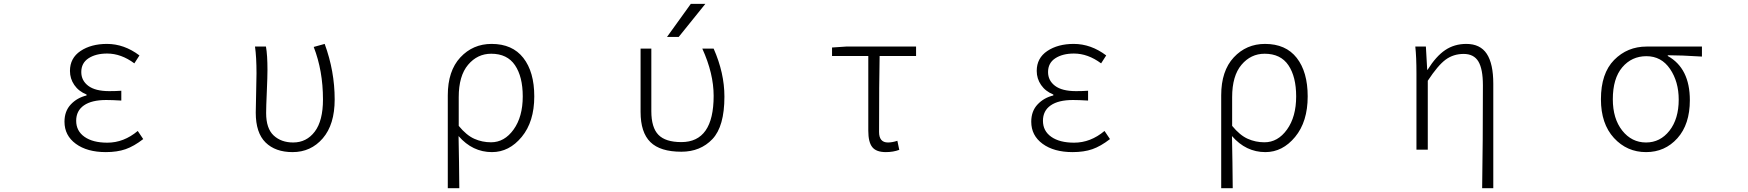

<svg xmlns="http://www.w3.org/2000/svg" viewBox="-20 -774 9040 993"><path d="M527.3 12.7Q430.7 12.7 372.1 -30.3Q313.5 -73.2 313.5 -144.5Q313.5 -199.2 346.2 -233.9Q378.9 -268.6 427.7 -280.3V-285.2Q386.7 -301.8 364.3 -334.5Q341.8 -367.2 341.8 -407.2Q341.8 -473.6 396.5 -510.3Q451.2 -546.9 533.2 -546.9Q622.1 -546.9 701.2 -487.3L674.8 -446.3Q606.4 -497.1 534.2 -497.1Q475.6 -497.1 438 -472.7Q400.4 -448.2 400.4 -401.4Q400.4 -357.4 436.5 -330.1Q472.7 -302.7 544.9 -302.7Q580.1 -302.7 607.4 -304.7V-253.9Q560.5 -256.8 529.3 -256.8Q454.1 -256.8 414.1 -229Q374 -201.2 374 -149.4Q374 -96.7 417 -66.4Q460 -36.1 535.2 -36.1Q620.1 -36.1 692.4 -96.7L720.7 -54.7Q672.9 -17.6 629.4 -2.4Q585.9 12.7 527.3 12.7Z M1493.2 12.7Q1404.3 12.7 1353.5 -37.1Q1302.7 -86.9 1302.7 -191.4Q1302.7 -225.6 1304.7 -293Q1306.6 -360.4 1306.6 -394.5Q1306.6 -479.5 1298.8 -533.2H1355.5Q1363.3 -489.3 1363.3 -412.1Q1363.3 -377.9 1359.9 -299.3Q1356.4 -220.7 1356.4 -189.5Q1356.4 -109.4 1395.5 -73.2Q1434.6 -37.1 1496.1 -37.1Q1565.4 -37.1 1607.9 -93.3Q1650.4 -149.4 1650.4 -259.8Q1650.4 -408.2 1602.5 -531.2L1659.2 -546.9Q1710.9 -406.2 1710.9 -259.8Q1710.9 -129.9 1649.4 -58.6Q1587.9 12.7 1493.2 12.7Z M2295.9 199.2V-281.2Q2295.9 -407.2 2360.8 -477.1Q2425.8 -546.9 2522.5 -546.9Q2629.9 -546.9 2686.5 -474.6Q2743.2 -402.3 2743.2 -275.4Q2743.2 -144.5 2678.2 -65.9Q2613.3 12.7 2524.4 12.7Q2423.8 12.7 2351.6 -70.3Q2354.5 66.4 2355.5 199.2ZM2519.5 -38.1Q2588.9 -38.1 2636.2 -104Q2683.6 -169.9 2683.6 -275.4Q2683.6 -377 2643.6 -436.5Q2603.5 -496.1 2520.5 -496.1Q2449.2 -496.1 2400.9 -439Q2352.5 -381.8 2352.5 -271.5V-123Q2392.6 -74.2 2433.1 -56.2Q2473.6 -38.1 2519.5 -38.1Z M3552.7 -753.9H3627.9L3490.2 -583H3429.7ZM3726.6 -274.4Q3726.6 -120.1 3664.6 -54.7Q3602.5 10.7 3503.9 10.7Q3394.5 10.7 3343.8 -39.1Q3293 -88.9 3293 -195.3V-522.5H3348.6V-199.2Q3348.6 -114.3 3385.3 -76.7Q3421.9 -39.1 3503.9 -39.1Q3670.9 -39.1 3670.9 -278.3Q3670.9 -393.6 3612.3 -522.5H3670.9Q3726.6 -396.5 3726.6 -274.4Z M4561.5 12.7Q4511.7 12.7 4491.2 -13.2Q4470.7 -39.1 4470.7 -97.7V-484.4H4283.2V-528.3L4356.4 -533.2H4717.8V-484.4H4529.3Q4526.4 -350.6 4526.4 -91.8Q4526.4 -37.1 4572.3 -37.1Q4594.7 -37.1 4621.1 -45.9L4630.9 1Q4599.6 12.7 4561.5 12.7Z M5527.3 12.7Q5430.7 12.7 5372.1 -30.3Q5313.5 -73.2 5313.5 -144.5Q5313.5 -199.2 5346.2 -233.9Q5378.9 -268.6 5427.7 -280.3V-285.2Q5386.7 -301.8 5364.3 -334.5Q5341.8 -367.2 5341.8 -407.2Q5341.8 -473.6 5396.5 -510.3Q5451.2 -546.9 5533.2 -546.9Q5622.1 -546.9 5701.2 -487.3L5674.8 -446.3Q5606.4 -497.1 5534.2 -497.1Q5475.6 -497.1 5438 -472.7Q5400.4 -448.2 5400.4 -401.4Q5400.4 -357.4 5436.5 -330.1Q5472.7 -302.7 5544.9 -302.7Q5580.1 -302.7 5607.4 -304.7V-253.9Q5560.5 -256.8 5529.3 -256.8Q5454.1 -256.8 5414.1 -229Q5374 -201.2 5374 -149.4Q5374 -96.7 5417 -66.4Q5460 -36.1 5535.2 -36.1Q5620.1 -36.1 5692.4 -96.7L5720.7 -54.7Q5672.9 -17.6 5629.4 -2.4Q5585.9 12.7 5527.3 12.7Z M6295.9 199.2V-281.2Q6295.9 -407.2 6360.8 -477.1Q6425.8 -546.9 6522.5 -546.9Q6629.9 -546.9 6686.5 -474.6Q6743.2 -402.3 6743.2 -275.4Q6743.2 -144.5 6678.2 -65.9Q6613.3 12.7 6524.4 12.7Q6423.8 12.7 6351.6 -70.3Q6354.5 66.4 6355.5 199.2ZM6519.5 -38.1Q6588.9 -38.1 6636.2 -104Q6683.6 -169.9 6683.6 -275.4Q6683.6 -377 6643.6 -436.5Q6603.5 -496.1 6520.5 -496.1Q6449.2 -496.1 6400.9 -439Q6352.5 -381.8 6352.5 -271.5V-123Q6392.6 -74.2 6433.1 -56.2Q6473.6 -38.1 6519.5 -38.1Z M7703.1 199.2H7645.5Q7649.4 -36.1 7649.4 -333Q7649.4 -417 7626 -456.1Q7602.5 -495.1 7549.8 -495.1Q7497.1 -495.1 7457 -465.8Q7417 -436.5 7364.3 -356.4V0H7305.7V-394.5Q7305.7 -479.5 7299.8 -533.2H7354.5L7361.3 -413.1H7363.3Q7407.2 -483.4 7454.6 -515.1Q7502 -546.9 7563.5 -546.9Q7635.7 -546.9 7669.4 -495.6Q7703.1 -444.3 7703.1 -340.8Z M8493.2 12.7Q8394.5 12.7 8327.1 -60.5Q8259.8 -133.8 8259.8 -260.7Q8259.8 -394.5 8328.1 -463.9Q8396.5 -533.2 8496.1 -533.2H8782.2V-481.4Q8674.8 -488.3 8605.5 -488.3V-484.4Q8719.7 -420.9 8719.7 -255.9Q8719.7 -130.9 8655.3 -59.1Q8590.8 12.7 8493.2 12.7ZM8493.2 -37.1Q8566.4 -37.1 8614.3 -98.1Q8662.1 -159.2 8662.1 -258.8Q8662.1 -351.6 8617.2 -417.5Q8572.3 -483.4 8495.1 -483.4Q8418.9 -483.4 8370.1 -425.8Q8321.3 -368.2 8321.3 -260.7Q8321.3 -160.2 8370.1 -98.6Q8418.9 -37.1 8493.2 -37.1Z"/></svg>

Font: Gen Shin Gothic Monospace Light
Style: Regular
Weight: 300
Designer: [Source Han Sans]
Ryoko NISHIZUKA  (kana & ideographs); Paul D. Hunt (Latin, Greek & Cyrillic); Wenlong ZHANG  (bopomofo
Version: Version 1.002.20150607